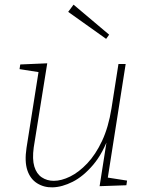

<svg xmlns="http://www.w3.org/2000/svg" viewBox="-20 -798 636 825"><path d="M206 7Q169 8 139.5 -10.5Q110 -29 97.5 -66.5Q85 -104 94 -163L147 -498L153 -487L64 -501L67 -521L183 -526L125 -165Q118 -114 127.5 -82.5Q137 -51 159.5 -36Q182 -21 211 -21Q244 -21 281.5 -39.5Q319 -58 355 -96Q391 -134 418.5 -192.5Q446 -251 459 -332L489 -523H520L442 -27L436 -36L526 -22L523 -2L408 2L442 -215L452 -223Q423 -140 380.5 -90Q338 -40 292.5 -17Q247 6 206 7ZM296 -778 449 -649 436 -631 273 -747Z"/></svg>

Font: Bitter Thin ExtraLight
Style: Italic
Weight: 250
Italic angle: -9°
Version: Version 2.002